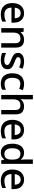

<svg xmlns="http://www.w3.org/2000/svg" viewBox="1882 -2682 810 4613"><g transform="rotate(90 2286.5 -375.0)"><path d="M296 -549C150 -549 53 -446 53 -266C53 -83 161 10 317 10C394 10 444 -1 498 -26V-114C441 -89 392 -76 324 -76C222 -76 165 -137 162 -246H524V-305C524 -455 437 -549 296 -549ZM297 -467C379 -467 417 -409 418 -325H164C173 -415 220 -467 297 -467Z M929 -549C860 -549 795 -521 760 -466H755L740 -539H656V0H762V-272C762 -394 797 -461 907 -461C983 -461 1018 -419 1018 -336V0H1123V-351C1123 -490 1055 -549 929 -549Z M1643 -152C1643 -240 1586 -276 1485 -314C1384 -353 1352 -369 1352 -409C1352 -445 1387 -467 1452 -467C1500 -467 1552 -452 1599 -432L1633 -511C1580 -535 1523 -549 1456 -549C1333 -549 1250 -497 1250 -403C1250 -315 1309 -281 1411 -241C1514 -201 1541 -180 1541 -143C1541 -100 1506 -73 1425 -73C1366 -73 1298 -94 1251 -117V-23C1297 -1 1349 10 1425 10C1563 10 1643 -48 1643 -152Z M1990 10C2054 10 2097 -2 2135 -23V-114C2096 -94 2050 -80 1992 -80C1899 -80 1849 -145 1849 -268C1849 -394 1898 -459 1996 -459C2034 -459 2079 -446 2114 -432L2146 -518C2110 -536 2054 -549 1998 -549C1850 -549 1740 -465 1740 -267C1740 -75 1843 10 1990 10Z M2366 -558V-760H2260V0H2366V-271C2366 -393 2400 -461 2511 -461C2587 -461 2622 -419 2622 -336V0H2727V-351C2727 -489 2658 -548 2531 -548C2463 -548 2401 -522 2367 -466H2361C2364 -489 2366 -522 2366 -558Z M3101 -549C2955 -549 2858 -446 2858 -266C2858 -83 2966 10 3122 10C3199 10 3249 -1 3303 -26V-114C3246 -89 3197 -76 3129 -76C3027 -76 2970 -137 2967 -246H3329V-305C3329 -455 3242 -549 3101 -549ZM3102 -467C3184 -467 3222 -409 3223 -325H2969C2978 -415 3025 -467 3102 -467Z M3647 10C3730 10 3780 -26 3811 -72H3815L3833 0H3917V-760H3811V-558C3811 -533 3815 -489 3817 -470H3812C3779 -514 3731 -549 3649 -549C3519 -549 3432 -454 3432 -269C3432 -84 3518 10 3647 10ZM3673 -77C3586 -77 3541 -145 3541 -266C3541 -387 3586 -461 3672 -461C3781 -461 3814 -392 3814 -267V-252C3814 -135 3777 -77 3673 -77Z M4295 -549C4149 -549 4052 -446 4052 -266C4052 -83 4160 10 4316 10C4393 10 4443 -1 4497 -26V-114C4440 -89 4391 -76 4323 -76C4221 -76 4164 -137 4161 -246H4523V-305C4523 -455 4436 -549 4295 -549ZM4296 -467C4378 -467 4416 -409 4417 -325H4163C4172 -415 4219 -467 4296 -467Z"/></g></svg>

Font: Noto Sans Canadian Aboriginal Medium
Style: Regular
Weight: 500
Designer: Monotype Design Team, Typotheque's Kevin King
Foundry: Monotype Imaging Inc.
Version: Version 2.004